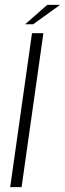

<svg xmlns="http://www.w3.org/2000/svg" viewBox="-20 -772 268 792"><path d="M22 0 112 -635H159L69 0ZM84 -672 175 -752H228L117 -672Z"/></svg>

Font: Alumni Sans Light
Style: Italic
Weight: 300
Italic angle: -8°
Version: Version 1.016